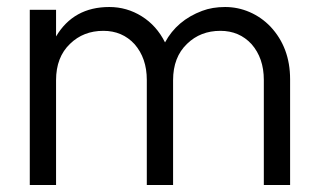

<svg xmlns="http://www.w3.org/2000/svg" viewBox="-20 -528 908 548"><path d="M140 -424Q190 -508 292 -508Q342 -508 384.5 -481.5Q427 -455 451 -407Q485 -470 557 -497Q586 -508 622.5 -508Q659 -508 692.5 -493.5Q726 -479 752 -452Q808 -392 808 -302V0H733V-300Q733 -362 698 -402Q663 -440 609 -440Q552 -440 514 -403Q474 -365 474 -299V0H399V-300Q399 -362 364 -402Q329 -440 275 -440Q218 -440 180 -403Q140 -365 140 -299V0H65V-500H140Z"/></svg>

Font: Questrial
Style: Regular
Weight: 400
Designer: Joe Prince
Foundry: Joe Prince
Version: Version 1.002